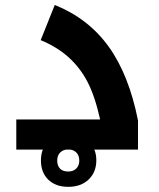

<svg xmlns="http://www.w3.org/2000/svg" viewBox="-20 -596 635 765"><path d="M44.9 -120.1H378.9Q358.4 -212.4 328.9 -269.3Q299.3 -326.2 253.7 -367.4Q208 -408.7 142.1 -436L198.2 -576.2Q332 -522.5 412.8 -410.4Q493.7 -298.3 529.8 -116.2V0H44.9ZM252 148.4Q201.7 148.4 172.4 119.9Q143.1 91.3 143.1 43.5Q143.1 -4.4 172.4 -33Q201.7 -61.5 252 -61.5Q301.3 -61.5 332.5 -33Q363.8 -4.4 363.8 42.5Q363.8 89.8 333.3 119.1Q302.7 148.4 252 148.4ZM252 87.4Q271.5 87.4 283.7 75.7Q295.9 64 295.9 43.5Q295.9 22.9 283.7 11.2Q271.5 -0.5 252 -0.5Q232.4 -0.5 220.2 11.2Q208 22.9 208 43.5Q208 64 219 75.7Q230 87.4 252 87.4Z"/></svg>

Font: Droid Arabic Kufi
Style: Bold
Weight: 700
Designer: Pascal Zoghbi
Foundry: Irfont.ir
Version: Version 1.00 February 28, 2013, initial release